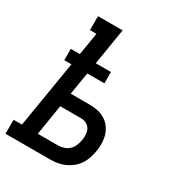

<svg xmlns="http://www.w3.org/2000/svg" viewBox="-200 -844 876 953"><g transform="rotate(30 238.0 -367.5)"><path d="M-24 0V-80H24L87 -462H46V-527H98L119 -655H82V-735H223L189 -527H276V-462H178L157 -334H263Q287 -334 310 -329.5Q333 -325 352.5 -313.5Q372 -302 386 -283.5Q400 -265 406.5 -243.5Q413 -222 413.5 -197.5Q414 -173 410 -149Q406 -129 399.5 -109Q393 -89 380.5 -70.5Q368 -52 350.5 -38Q333 -24 313.5 -15.5Q294 -7 273 -3.5Q252 0 232 0ZM232 -80Q248 -80 264 -85.5Q280 -91 292.5 -102.5Q305 -114 311.5 -130Q318 -146 321 -162Q324 -178 323 -195Q322 -212 315 -225.5Q308 -239 293.5 -246.5Q279 -254 263 -254H143L115 -80Z"/></g></svg>

Font: Iosevka Slab Medium Oblique
Style: Regular
Weight: 500
Italic angle: -9°
Monospace: yes
Designer: Belleve Invis
Foundry: Belleve Invis
Version: Version 11.1.1; ttfautohint (v1.8.3)